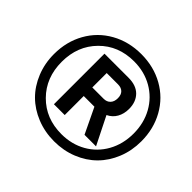

<svg xmlns="http://www.w3.org/2000/svg" viewBox="-166 -895 1105 1105"><g transform="rotate(45 386.0 -343.0)"><path d="M44.9 -342.8Q44.9 -444.3 90.6 -525.6Q136.2 -606.9 217.8 -652.6Q299.3 -698.2 400.9 -698.2Q502.4 -698.2 583.7 -652.6Q665 -606.9 710.4 -525.6Q755.9 -444.3 755.9 -342.8Q755.9 -266.6 729.2 -200.7Q702.6 -134.8 655.8 -87.9Q608.9 -41 543 -14.4Q477.1 12.2 400.9 12.2Q324.7 12.2 258.5 -14.4Q192.4 -41 145.5 -87.6Q98.6 -134.3 71.8 -200.4Q44.9 -266.6 44.9 -342.8ZM400.9 -46.9Q484.4 -46.9 551 -84.7Q617.7 -122.6 655.3 -190.2Q692.9 -257.8 692.9 -342.8Q692.9 -427.7 655.3 -495.4Q617.7 -563 551 -601.1Q484.4 -639.2 400.9 -639.2Q273.4 -639.2 190.7 -555.4Q107.9 -471.7 107.9 -342.8Q107.9 -213.9 190.7 -130.4Q273.4 -46.9 400.9 -46.9ZM249 -138.2V-549.8H444.8Q507.3 -549.8 540.8 -515.9Q574.2 -481.9 574.2 -424.8Q574.2 -384.8 556.9 -354.2Q539.6 -323.7 506.8 -308.1L591.8 -138.2H498L423.8 -293H336.9V-138.2ZM336.9 -362.8H429.2Q454.6 -362.8 469.7 -378.7Q484.9 -394.5 484.9 -422.9Q484.9 -450.7 470.2 -465.3Q455.6 -480 429.2 -480H336.9Z"/></g></svg>

Font: Archivo
Style: Bold Italic
Weight: 700
Italic angle: -10°
Designer: Hector Gatti
Foundry: Omnibus-Type
Version: Version 2.001